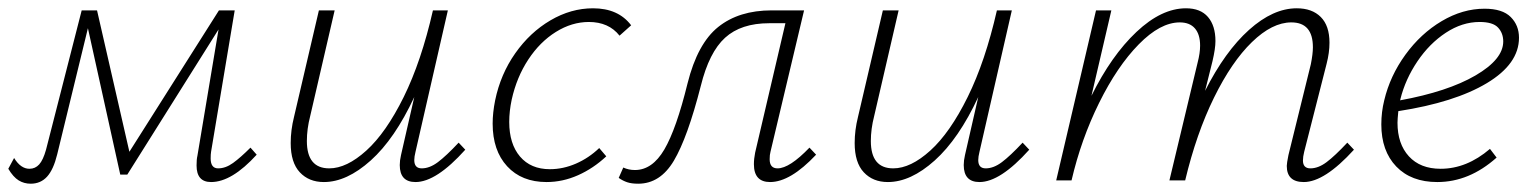

<svg xmlns="http://www.w3.org/2000/svg" viewBox="-30 -435 3696 463"><path d="M589 -62Q529 4 479 4Q444 4 444 -36Q444 -51 446 -59L497 -364L277 -14H260L182 -367L108 -63Q99 -26 83.5 -9Q68 8 44 8Q28 8 15 0Q2 -8 -10 -28L4 -54Q20 -28 41 -28Q55 -28 64.5 -38.5Q74 -49 81 -74L167 -410H204L282 -69L498 -410H536L479 -69Q478 -63 478 -53Q478 -29 496 -29Q514 -29 532 -42Q550 -55 574 -79Z M1092 -74Q1022 4 972 4Q934 4 934 -37Q934 -48 937 -61L969 -201Q922 -100 864 -48Q806 4 751 4Q715 4 693 -19.5Q671 -43 671 -90Q671 -121 679 -153L739 -410H777L718 -155Q710 -124 710 -95Q710 -29 764 -29Q806 -29 853.5 -72Q901 -115 943.5 -201Q986 -287 1014 -410H1050L972 -69Q969 -57 969 -49Q969 -29 987 -29Q1006 -29 1026 -44Q1046 -59 1076 -91Z M1390 -382Q1349 -382 1310.5 -358Q1272 -334 1244 -291.5Q1216 -249 1204 -195Q1198 -167 1198 -141Q1198 -88 1224 -57.5Q1250 -27 1296 -27Q1328 -27 1359 -40.5Q1390 -54 1415 -78L1432 -58Q1401 -29 1364 -12.5Q1327 4 1288 4Q1228 4 1193 -34Q1158 -72 1158 -137Q1158 -163 1164 -193Q1177 -256 1212.5 -306.5Q1248 -357 1297.5 -386Q1347 -415 1400 -415Q1461 -415 1492 -374L1464 -349Q1438 -382 1390 -382Z M1938 -62Q1876 4 1827 4Q1788 4 1788 -39Q1788 -52 1791 -67L1864 -379H1825Q1757 -379 1718.5 -344Q1680 -309 1660 -228Q1628 -103 1595 -47.5Q1562 8 1509 8Q1493 8 1482.5 4.5Q1472 1 1462 -6L1473 -31Q1486 -25 1501 -25Q1543 -25 1572 -74.5Q1601 -124 1628 -234Q1652 -330 1702 -370Q1752 -410 1831 -410H1909L1828 -69Q1826 -62 1826 -51Q1826 -29 1845 -29Q1874 -29 1922 -79Z M2452 -74Q2382 4 2332 4Q2294 4 2294 -37Q2294 -48 2297 -61L2329 -201Q2282 -100 2224 -48Q2166 4 2111 4Q2075 4 2053 -19.5Q2031 -43 2031 -90Q2031 -121 2039 -153L2099 -410H2137L2078 -155Q2070 -124 2070 -95Q2070 -29 2124 -29Q2166 -29 2213.5 -72Q2261 -115 2303.5 -201Q2346 -287 2374 -410H2410L2332 -69Q2329 -57 2329 -49Q2329 -29 2347 -29Q2366 -29 2386 -44Q2406 -59 2436 -91Z M3235 -74Q3164 4 3114 4Q3073 4 3073 -35Q3073 -41 3077 -61L3131 -280Q3136 -305 3136 -321Q3136 -381 3084 -381Q3038 -381 2989 -333.5Q2940 -286 2897.5 -199.5Q2855 -113 2828 0H2790L2858 -284Q2864 -307 2864 -325Q2864 -352 2851.5 -366.5Q2839 -381 2815 -381Q2768 -381 2716 -328Q2664 -275 2620.5 -187Q2577 -99 2554 0H2517L2613 -410H2650L2602 -204Q2650 -301 2710.5 -358Q2771 -415 2830 -415Q2865 -415 2883 -394Q2901 -373 2901 -336Q2901 -318 2894 -288L2876 -216Q2924 -311 2982 -363Q3040 -415 3097 -415Q3134 -415 3155 -394Q3176 -373 3176 -332Q3176 -308 3169 -281L3115 -69Q3112 -57 3112 -48Q3112 -29 3130 -29Q3149 -29 3169 -44Q3189 -59 3219 -91Z M3633 -344Q3633 -281 3555.5 -234.5Q3478 -188 3342 -167Q3340 -147 3340 -139Q3340 -88 3367.5 -58Q3395 -28 3444 -28Q3507 -28 3563 -76L3579 -55Q3513 4 3436 4Q3373 4 3337 -33.5Q3301 -71 3301 -135Q3301 -165 3308 -193Q3322 -252 3359 -303Q3396 -354 3446.5 -384Q3497 -414 3550 -414Q3593 -414 3613 -394Q3633 -374 3633 -344ZM3538 -382Q3496 -382 3456.5 -356Q3417 -330 3388 -287Q3359 -244 3347 -196Q3347 -194 3346 -193Q3461 -214 3528 -253Q3595 -292 3595 -335Q3595 -355 3582.5 -368.5Q3570 -382 3538 -382Z"/></svg>

Font: Ysabeau Light
Style: Italic
Weight: 300
Italic angle: -12°
Designer: Christian Thalmann (Catharsis Fonts)
Version: Version 0.003